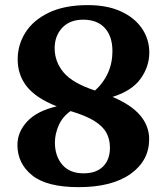

<svg xmlns="http://www.w3.org/2000/svg" viewBox="-20 -736 660 771"><path d="M295.5 15.5Q168 15.5 109 -32Q50 -79.5 50 -154Q50 -206 89.2 -248.2Q128.5 -290.5 208 -309Q124.5 -342 87.8 -388.5Q51 -435 51 -497.5Q51 -556.5 82.5 -606Q114 -655.5 176.8 -685.5Q239.5 -715.5 333 -715.5Q410.5 -715.5 465.5 -690.2Q520.5 -665 550 -621.8Q579.5 -578.5 579.5 -525Q579.5 -468.5 544.5 -419.8Q509.5 -371 432 -347Q508 -314.5 543.5 -272Q579 -229.5 579 -177.5Q579 -91 504.5 -37.8Q430 15.5 295.5 15.5ZM199.5 -542.5Q199.5 -488 235.5 -445Q271.5 -402 361.5 -372.5Q394.5 -401.5 413 -442Q431.5 -482.5 431.5 -530.5Q431.5 -590 401 -623.5Q370.5 -657 314 -657Q260.5 -657 230 -624.5Q199.5 -592 199.5 -542.5ZM200.5 -163.5Q200.5 -109.5 230 -74.8Q259.5 -40 316 -40Q366.5 -40 394 -67.5Q421.5 -95 421.5 -143Q421.5 -175.5 407.8 -201.8Q394 -228 359.8 -249.8Q325.5 -271.5 263.5 -290Q230.5 -267 215.5 -232.2Q200.5 -197.5 200.5 -163.5Z"/></svg>

Font: Fraunces 9pt S100 SemiBold
Style: Regular
Weight: 600
Version: Version 1.000; ttfautohint (v1.8.3)